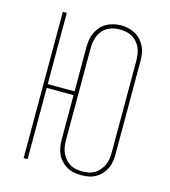

<svg xmlns="http://www.w3.org/2000/svg" viewBox="-112 -834 823 932"><g transform="rotate(15 300.0 -368.5)"><path d="M382 8Q363 8 344.5 4.5Q326 1 309.5 -8.5Q293 -18 280 -32Q267 -46 259.5 -63Q252 -80 249 -99Q246 -118 246 -137V-358H111V0H91V-735H111V-377H246V-599Q246 -617 249 -636Q252 -655 260 -672Q268 -689 280.5 -703.5Q293 -718 309.5 -727Q326 -736 344.5 -740.5Q363 -745 382 -745Q401 -745 419.5 -740.5Q438 -736 454.5 -727Q471 -718 483.5 -703.5Q496 -689 504 -672Q512 -655 514.5 -636Q517 -617 517 -599V-137Q517 -118 514.5 -99Q512 -80 504 -63Q496 -46 483.5 -32Q471 -18 454.5 -8.5Q438 1 419.5 4.5Q401 8 382 8ZM382 -11Q398 -11 414 -14Q430 -17 444 -25.5Q458 -34 468.5 -46.5Q479 -59 485.5 -73.5Q492 -88 494.5 -104Q497 -120 497 -137V-599Q497 -615 494.5 -631Q492 -647 485.5 -662Q479 -677 468 -689.5Q457 -702 443 -710Q429 -718 412.5 -721Q396 -724 380 -724Q364 -724 348.5 -720.5Q333 -717 319 -709Q305 -701 294.5 -688.5Q284 -676 278 -661Q272 -646 269.5 -630.5Q267 -615 267 -599V-137Q267 -120 269.5 -104Q272 -88 278.5 -73.5Q285 -59 295.5 -46.5Q306 -34 320 -25.5Q334 -17 350 -14Q366 -11 382 -11Z"/></g></svg>

Font: Iosevka Curly Thin Extended
Style: Regular
Weight: 100
Width: 7
Monospace: yes
Designer: Belleve Invis
Foundry: Belleve Invis
Version: Version 11.1.0; ttfautohint (v1.8.3)